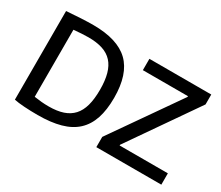

<svg xmlns="http://www.w3.org/2000/svg" viewBox="-128 -1059 1589 1379"><g transform="rotate(30 666.5 -369.0)"><path d="M318 -82Q387 -82 436 -98.5Q485 -115 516.5 -149.5Q548 -184 563 -238.5Q578 -293 578 -370Q578 -446 563 -500Q548 -554 516.5 -588.5Q485 -623 436 -639Q387 -655 318 -655Q293 -655 260.5 -653Q228 -651 197 -648V-92Q231 -87 258.5 -84.5Q286 -82 318 -82ZM280 11Q221 11 168 7.5Q115 4 84 -3V-738Q144 -743 203.5 -746Q263 -749 304 -749Q506 -749 600.5 -657.5Q695 -566 695 -370Q695 -270 671 -198Q647 -126 597 -79.5Q547 -33 468 -11Q389 11 280 11ZM761 -85 1148 -640V-646H774V-740H1287V-658L900 -100V-94H1300V0H761Z"/></g></svg>

Font: EncodeSans
Style: Medium
Weight: 500
Designer: Pablo Impallari, Andres Torresi
Foundry: Pablo Impallari, Andres Torresi
Version: Version 1.000; ttfautohint (v1.4.1)